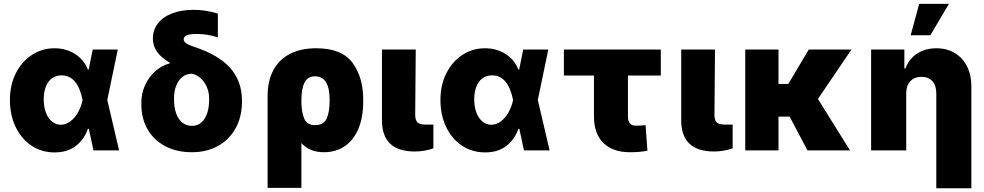

<svg xmlns="http://www.w3.org/2000/svg" viewBox="-20 -791 5177 1010"><path d="M32.2 -265.6Q32.2 -344.7 63.7 -406.5Q95.2 -468.3 148.7 -502.7Q202.1 -537.1 266.6 -537.1Q327.1 -537.1 374.5 -507.1Q421.9 -477.1 442.4 -424.8H446.3L467.8 -530.3H599.6L544.4 -265.1L606.4 0H471.7L447.3 -113.3H442.4Q423.3 -57.6 378.7 -23.2Q334 11.2 266.6 10.7Q199.7 10.7 146.2 -24.4Q92.8 -59.6 62.5 -122.6Q32.2 -185.5 32.2 -265.6ZM299.8 -134.8Q327.1 -134.8 350.8 -153.1Q374.5 -171.4 390.9 -200.9Q407.2 -230.5 414.1 -263.7L414.6 -265.1L414.1 -266.6Q387.7 -394.5 304.7 -394.5Q259.3 -394.5 234.6 -359.9Q210 -325.2 210 -267.6Q210 -229 221.4 -198.7Q232.9 -168.5 253.4 -151.6Q273.9 -134.8 299.8 -134.8Z M999 -739.3Q1060.5 -739.3 1126 -719.7V-593.8Q1104.5 -602.1 1075.4 -607.2Q1046.4 -612.3 1015.6 -612.3Q979 -612.3 962.6 -605.5Q946.3 -598.6 946.3 -584Q946.3 -572.8 959.5 -563.5Q972.7 -554.2 1002.9 -543.9Q1128.9 -502.9 1190.4 -434.1Q1252 -365.2 1252.9 -264.6V-254.9Q1252.4 -176.3 1219.5 -116.5Q1186.5 -56.6 1127 -23.4Q1067.4 9.8 989.3 9.8Q910.2 9.8 849.9 -21.7Q789.6 -53.2 756.6 -110.1Q723.6 -167 723.6 -242.2V-251Q723.6 -299.8 743.2 -343Q762.7 -386.2 796.9 -416.5Q831.1 -446.8 874 -458L873 -460.9Q827.6 -487.8 805.9 -519Q784.2 -550.3 784.2 -587.9Q784.2 -633.3 810.5 -667.7Q836.9 -702.1 885.5 -720.7Q934.1 -739.3 999 -739.3ZM989.3 -128.9Q1031.7 -128.9 1055.9 -166.3Q1080.1 -203.6 1080.1 -267.6V-274.4Q1080.1 -305.2 1068.1 -333Q1056.2 -360.8 1035.4 -379.6Q1014.6 -398.4 989.3 -403.3Q961.4 -403.3 940.2 -387Q918.9 -370.6 907.2 -341.3Q895.5 -312 895.5 -274.4V-267.6Q895.5 -225.6 906.7 -194.3Q918 -163.1 939.2 -146Q960.4 -128.9 989.3 -128.9Z M1643.6 -537.1Q1777.3 -537.1 1834 -461.2Q1890.6 -385.3 1890.6 -266.6V-256.8Q1890.6 -175.3 1866 -115.2Q1841.3 -55.2 1794.7 -22.7Q1748 9.8 1683.6 9.8Q1609.4 9.8 1565.4 -38.1V197.3H1387.7V-285.2Q1387.7 -364.7 1417.7 -421.4Q1447.8 -478 1505.4 -507.6Q1563 -537.1 1643.6 -537.1ZM1637.7 -132.8Q1683.1 -132.8 1698.5 -168Q1713.9 -203.1 1713.9 -256.8V-266.6Q1713.9 -389.6 1636.7 -389.6Q1598.6 -389.6 1582 -356.7Q1565.4 -323.7 1565.4 -262.7V-260.7Q1565.4 -202.1 1580.1 -167.5Q1594.7 -132.8 1637.7 -132.8Z M2167 -530.3 2164.1 -185.5Q2165 -157.7 2176.5 -146.7Q2188 -135.7 2217.8 -135.7H2259.8V-10.7Q2212.9 5.9 2162.1 5.9Q1989.3 5.9 1989.3 -158.2V-530.3Z M2296.9 -265.6Q2296.9 -344.7 2328.4 -406.5Q2359.9 -468.3 2413.3 -502.7Q2466.8 -537.1 2531.2 -537.1Q2591.8 -537.1 2639.2 -507.1Q2686.5 -477.1 2707 -424.8H2710.9L2732.4 -530.3H2864.3L2809.1 -265.1L2871.1 0H2736.3L2711.9 -113.3H2707Q2688 -57.6 2643.3 -23.2Q2598.6 11.2 2531.2 10.7Q2464.4 10.7 2410.9 -24.4Q2357.4 -59.6 2327.1 -122.6Q2296.9 -185.5 2296.9 -265.6ZM2564.5 -134.8Q2591.8 -134.8 2615.5 -153.1Q2639.2 -171.4 2655.5 -200.9Q2671.9 -230.5 2678.7 -263.7L2679.2 -265.1L2678.7 -266.6Q2652.3 -394.5 2569.3 -394.5Q2523.9 -394.5 2499.3 -359.9Q2474.6 -325.2 2474.6 -267.6Q2474.6 -229 2486.1 -198.7Q2497.6 -168.5 2518.1 -151.6Q2538.6 -134.8 2564.5 -134.8Z M3456.1 -393.6H3283.2V-179.7Q3283.2 -155.3 3293 -142.6Q3302.7 -129.9 3325.2 -129.9Q3341.8 -129.9 3352.5 -130.6Q3363.3 -131.3 3376 -132.8L3385.7 2Q3363.3 5.9 3342.8 7.8Q3322.3 9.8 3293.9 9.8Q3204.1 9.8 3154.3 -38.8Q3104.5 -87.4 3104.5 -178.7V-393.6H2946.3V-530.3H3456.1Z M3741.2 -530.3 3738.3 -185.5Q3739.3 -157.7 3750.7 -146.7Q3762.2 -135.7 3792 -135.7H3834V-10.7Q3787.1 5.9 3736.3 5.9Q3563.5 5.9 3563.5 -158.2V-530.3Z M4075.2 -349.6H4127L4234.4 -530.3H4459L4282.7 -270.5L4451.2 0H4227.5L4133.8 -177.7H4075.2V0H3900.4V-530.3H4075.2Z M4747.1 0H4562.5V-530.3H4737.3V-430.7H4743.2Q4760.7 -480.5 4804 -508.8Q4847.2 -537.1 4905.3 -537.1Q4960.9 -537.1 5002.7 -512Q5044.4 -486.8 5067.1 -441.7Q5089.8 -396.5 5089.8 -337.9V199.2H4905.3V-299.8Q4905.3 -340.8 4884.8 -363.8Q4864.3 -386.7 4827.1 -386.7Q4790 -386.7 4768.6 -363.5Q4747.1 -340.3 4747.1 -299.8ZM4815.4 -770.5H4971.7L4874 -605.5H4770.5Z"/></svg>

Font: Pretendard JP Black
Style: Regular
Weight: 900
Designer: Base glyphs from Inter by Rasmus Andersson; Hangeul glyphs from Noto Sans CJK(Source Han Sans) by Jang Soo-young and Kan
Foundry: Kil Hyung-jin
Version: Version 1.309